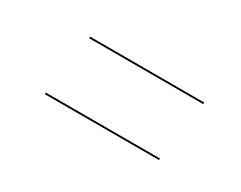

<svg xmlns="http://www.w3.org/2000/svg" viewBox="-36 -535 513 408"><g transform="rotate(30 220.0 -331.0)"><path d="M101 -408H381V-404H101ZM79 -258H359V-254H79Z"/></g></svg>

Font: Fira Sans Condensed Four
Style: Italic
Weight: 100
Width: 3
Italic angle: -8°
Designer: bBox Type GmbH & Carrois Corporate GbR & Edenspiekermann AG
Foundry: bBox Type GmbH & Carrois Corporate GbR & Edenspiekermann AG
Version: Version 4.301